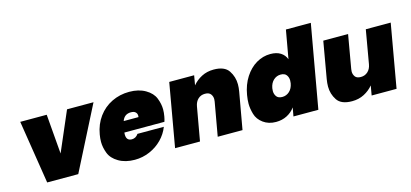

<svg xmlns="http://www.w3.org/2000/svg" viewBox="-63 -1193 3536 1653"><g transform="rotate(-15 1705.0 -366.5)"><path d="M373 -211 525 -564H761L474 0H197L108 -564H344Z M1318 -287Q1314 -264 1307 -243H950Q949 -234 949 -226Q949 -170 998 -170Q1034 -170 1056 -203H1291Q1268 -143 1221.5 -95.5Q1175 -48 1111.5 -20.5Q1048 7 978 7Q894 7 834.5 -28Q775 -63 755 -115.5Q735 -168 735 -217Q735 -248 741 -282Q756 -370 804 -435.5Q852 -501 924 -536Q996 -571 1080 -571Q1164 -571 1223.5 -536.5Q1283 -502 1303.5 -450Q1324 -398 1324 -349Q1324 -320 1318 -287ZM1102 -340Q1103 -347 1103 -353Q1103 -372 1089.5 -384.5Q1076 -397 1049 -397Q990 -397 970 -340Z M1832 -568Q1929 -568 1965.5 -513Q2002 -458 2002 -391Q2002 -361 1996 -327L1938 0H1717L1770 -299Q1772 -310 1772 -321Q1772 -346 1757 -366Q1742 -386 1706 -386Q1669 -386 1644 -362.5Q1619 -339 1612 -299L1559 0H1337L1436 -564H1658L1643 -478Q1676 -518 1724 -543Q1772 -568 1832 -568Z M2054 -282Q2069 -371 2111.5 -436.5Q2154 -502 2213 -536.5Q2272 -571 2338 -571Q2393 -571 2428.5 -548.5Q2464 -526 2478 -487L2523 -740H2745L2614 0H2392L2406 -77Q2378 -38 2334.5 -15.5Q2291 7 2236 7Q2170 7 2123 -27.5Q2076 -62 2061.5 -112.5Q2047 -163 2047 -206Q2047 -241 2054 -282ZM2443 -282Q2445 -296 2445 -307Q2445 -335 2429.5 -356Q2414 -377 2378 -377Q2342 -377 2314.5 -352Q2287 -327 2279 -282Q2277 -268 2277 -257Q2277 -229 2292.5 -208Q2308 -187 2344 -187Q2380 -187 2407.5 -212Q2435 -237 2443 -282Z M3410 -564 3311 0H3089L3104 -86Q3071 -46 3023 -21Q2975 4 2915 4Q2818 4 2782 -50.5Q2746 -105 2746 -171Q2746 -202 2752 -237L2809 -564H3030L2978 -265Q2976 -253 2976 -243Q2976 -218 2990.5 -198Q3005 -178 3041 -178Q3078 -178 3103.5 -201.5Q3129 -225 3136 -265L3188 -564Z"/></g></svg>

Font: Fz Poppins Black
Style: Italic
Weight: 900
Italic angle: -10°
Designer: Ninad Kale (Devanagari), Jonny Pinhorn (Latin)
Foundry: Indian Type Foundry
Version: Vit hóa bi Vntype.Com & FontZin.Com